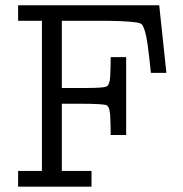

<svg xmlns="http://www.w3.org/2000/svg" viewBox="-20 -700 687 720"><path d="M47.9 0V-59.1H137.2V-622.1H47.9V-680.2H577.1L604 -426.8H545.9Q538.1 -501 533.4 -533.9Q528.8 -566.9 522 -587.4Q515.1 -607.9 509.5 -610.8Q503.9 -613.8 490.2 -616.2H488.8Q447.8 -622.1 353 -622.1H211.9V-370.1H305.2Q367.2 -370.1 379.2 -375.5Q391.1 -380.9 393.1 -411.1Q395 -453.1 395 -476.1V-485.8H453.1V-193.8H395V-205.1Q395 -227.1 393.1 -269Q393.1 -271 392.1 -275.9Q390.1 -299.8 379.9 -305.2Q367.7 -311 280.8 -311H211.9V-59.1H323.2V0Z"/></svg>

Font: CMU Concrete
Style: Roman
Weight: 500
Version: Version 0.7.0